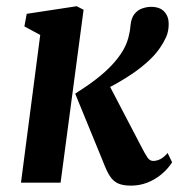

<svg xmlns="http://www.w3.org/2000/svg" viewBox="-20 -588 574 618"><path d="M47.5 0 109.5 -475.5 58.5 -503 66 -543.5 227 -568 249 -556.5 175 0ZM401.5 9.5Q375 9.5 359.2 2Q343.5 -5.5 333 -22.2Q322.5 -39 312 -67L222 -286.5Q260 -310.5 289.5 -333.2Q319 -356 340.5 -379Q362 -402 376.5 -426.5Q387.5 -446 393 -466Q398.5 -486 400 -506Q402.5 -530.5 413.2 -543.5Q424 -556.5 438.8 -561.2Q453.5 -566 466 -566Q494.5 -566 508.8 -550.5Q523 -535 523 -511.5Q523 -487 514.8 -468.8Q506.5 -450.5 495 -434Q480 -412 458.2 -392Q436.5 -372 411 -354.2Q385.5 -336.5 358.5 -321.2Q331.5 -306 305.5 -293L320.5 -335L432.5 -120.5Q447.5 -91 455 -80.5Q462.5 -70 473 -70Q484 -70 495.5 -75.5Q507 -81 519.5 -95.5L534 -65.5Q519 -42.5 498.2 -25.8Q477.5 -9 453.2 0.2Q429 9.5 401.5 9.5Z"/></svg>

Font: Merriweather
Style: Bold Italic
Weight: 700
Italic angle: -7.8°
Version: Version 2.101